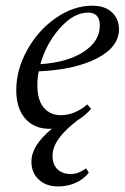

<svg xmlns="http://www.w3.org/2000/svg" viewBox="-20 -445 441 680"><path d="M155.3 11.2Q101.1 11.2 69.3 -25.1Q37.6 -61.5 37.6 -125.5Q37.6 -198.7 76.7 -268.6Q115.7 -338.4 178.2 -381.6Q240.7 -424.8 306.2 -424.8Q352.5 -424.8 377 -400.9Q401.4 -377 401.4 -341.8Q401.4 -278.3 322.8 -238Q244.1 -197.8 117.2 -192.4Q112.3 -168.5 112.3 -143.6Q112.3 -90.3 135 -63.7Q157.7 -37.1 194.8 -37.1Q244.6 -37.1 289.1 -75.2L302.7 -59.6Q281.7 -35.6 255.4 -19.5Q166 47.9 166 106Q166 137.2 183.3 154.3Q200.7 171.4 231.9 171.4Q256.8 171.4 285.2 151.4L294.4 166.5Q276.9 189.5 248.3 202.4Q219.7 215.3 186 215.3Q143.6 215.3 117.4 191.2Q91.3 167 91.3 127Q91.3 70.3 164.1 10.7Q161.1 11.2 155.3 11.2ZM291.5 -400.4Q241.2 -400.4 192.6 -345.9Q144 -291.5 123 -217.8Q218.8 -224.1 276.1 -261.5Q333.5 -298.8 333.5 -354.5Q333.5 -400.4 291.5 -400.4Z"/></svg>

Font: Elstob 18pt
Style: Italic
Weight: 400
Italic angle: -20°
Designer: Peter S. Baker
Version: Version 1.015